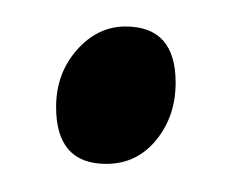

<svg xmlns="http://www.w3.org/2000/svg" viewBox="-20 -378 171 142"><path d="M58.6 -256.8Q21.5 -256.8 21.5 -298.8Q21.5 -323.7 36.9 -341.1Q52.2 -358.4 72.8 -358.4Q109.9 -358.4 109.9 -316.9Q109.9 -292 95.5 -274.4Q81.1 -256.8 58.6 -256.8Z"/></svg>

Font: Potro Sans Bangla
Style: Regular
Weight: 400
Designer: Jayed Ahsan Saad
Foundry: Codepotro
Version: Potro Sans Bangla;Version 0.996;CodepotroFonts;